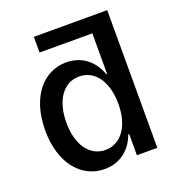

<svg xmlns="http://www.w3.org/2000/svg" viewBox="-133 -836 880 954"><g transform="rotate(-20 306.5 -359.0)"><path d="M260 10C343 10 402 -41 427 -112H432V0H540V-728H152V-645H431V-430H427C403 -501 344 -554 259 -554C140 -554 46 -451 46 -271C46 -97 137 10 260 10ZM158 -271C158 -386 210 -466 295 -466C381 -466 433 -387 433 -271C433 -159 381 -78 295 -78C210 -78 158 -158 158 -271Z"/></g></svg>

Font: Wafeq Medium
Style: Regular
Weight: 500
Designer: Rasmus Andersson & Azza Alameddine
Foundry: Google & TypeTogether
Version: Version 3.000;January 28, 2025;FontCreator 15.0.0.3014 64-bi